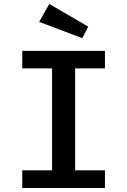

<svg xmlns="http://www.w3.org/2000/svg" viewBox="-20 -946 640 966"><path d="M508 -602H358V-89H508V0H92V-89H242V-602H92V-690H508ZM424 -812 394 -754 177 -836 228 -926Z"/></svg>

Font: Fira Mono Medium
Style: Regular
Weight: 500
Designer: Carrois Corporate & Edenspiekermann AG
Foundry: Carrois Corporate GbR & Edenspiekermann AG
Version: Version 3.206